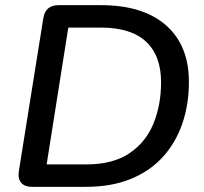

<svg xmlns="http://www.w3.org/2000/svg" viewBox="-20 -725 791 745"><path d="M104 0Q76 0 62.5 -15.5Q49 -31 53 -60L148 -654Q156 -705 207 -705H371Q535 -705 624 -627Q713 -549 713 -407Q713 -322 688.5 -248.5Q664 -175 614.5 -119Q565 -63 489.5 -31.5Q414 0 312 0ZM161 -87H314Q417 -87 481 -129.5Q545 -172 575 -244.5Q605 -317 605 -406Q605 -509 546.5 -563.5Q488 -618 371 -618H245Z"/></svg>

Font: Nunito SemiBold
Style: Italic
Weight: 600
Italic angle: -9°
Designer: Vernon Adams
Foundry: Vernon Adams
Version: Version 3.601; ttfautohint (v1.8.2.53-6de2)